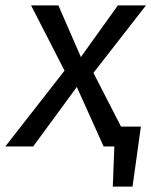

<svg xmlns="http://www.w3.org/2000/svg" viewBox="-53 -547 565 717"><path d="M398.9 -74.2H473.1L441.9 149.9H368.2L374 0H334L233.9 -222.2L70.8 0H-33.2L188 -283.2L63 -526.9H165L249 -334L387.2 -526.9H492.2L295.9 -274.9Z"/></svg>

Font: FiraSans-Italic
Style: Italic
Weight: 400
Italic angle: -8°
Designer: Carrois Corporate & Edenspiekermann AG
Foundry: Carrois Corporate GbR & Edenspiekermann AG
Version: Version 3.106;PS 003.106;hotconv 1.0.70;makeotf.lib2.5.58329